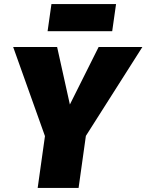

<svg xmlns="http://www.w3.org/2000/svg" viewBox="-20 -928 723 948"><path d="M683 -696 404 -257 368 0H166L202 -256L45 -696H262L325 -412L467 -696ZM534 -774H215L234 -908H553Z"/></svg>

Font: Fira Sans Black
Style: Italic
Weight: 900
Italic angle: -8°
Designer: Carrois Corporate & Edenspiekermann AG
Foundry: Carrois Corporate GbR & Edenspiekermann AG
Version: Version 4.203